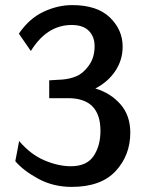

<svg xmlns="http://www.w3.org/2000/svg" viewBox="-20 -714 577 753"><path d="M40 -82Q42 -93 47.5 -120.5Q53 -148 55 -161Q100 -108 154.5 -85Q209 -62 258 -62Q320 -62 347 -102Q374 -142 374 -201Q374 -329 247 -329H173V-399L224 -402Q253 -404 279.5 -415Q306 -426 328.5 -457Q351 -488 351 -533Q351 -570 328.5 -593Q306 -616 261 -616Q164 -616 101 -514L54 -582Q94 -641 150 -667.5Q206 -694 263 -694Q361 -694 411 -645.5Q461 -597 461 -531Q461 -479 432.5 -436Q404 -393 354 -367Q414 -349 452.5 -305Q491 -261 491 -194Q491 -105 433.5 -43Q376 19 261 19Q189 19 130 -13Q71 -45 40 -82Z"/></svg>

Font: Coval
Style: Medium
Weight: 500
Foundry: Context Ltd
Version: Version 001.000